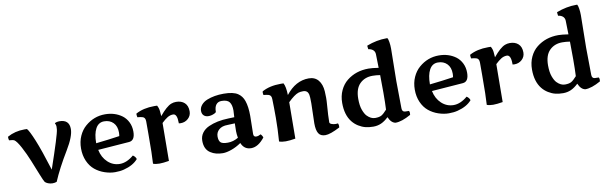

<svg xmlns="http://www.w3.org/2000/svg" viewBox="-59 -1250 5550 1758"><g transform="rotate(-10 2716.0 -370.5)"><path d="M478 -530.8Q569.8 -530.8 569.8 -442.9Q569.8 -375 498.5 -256.8Q406.7 -105 357.9 11.2Q340.3 18.1 318.8 18.1Q297.4 18.1 276.9 9.8Q256.3 1.5 248.8 -8.8Q241.2 -19 215.6 -83Q189.9 -147 161.9 -216.8Q133.8 -286.6 99.1 -351.6Q64.5 -416.5 41 -431.2Q33.2 -436 -5.9 -439Q-6.3 -442.9 -7.3 -447.5Q-8.3 -452.1 -8.8 -454.6Q-10.3 -464.8 -8.8 -473.1Q62 -512.7 149.9 -512.7Q166 -512.7 173.8 -512.2Q193.8 -491.2 233.9 -393.8Q273.9 -296.4 333 -106.9Q438 -412.1 442.9 -460.9Q444.3 -473.1 444.3 -488.5Q444.3 -503.9 435.1 -518.1Q435.1 -522.5 449.2 -526.6Q463.4 -530.8 478 -530.8Z M1086.4 -105Q1110.8 -88.9 1116.2 -66.9Q1071.3 -14.6 983.4 7.8Q947.8 17.1 901.1 17.1Q854.5 17.1 804.7 0.2Q754.9 -16.6 715.6 -48.8Q676.3 -81.1 653.3 -133.5Q630.4 -186 630.4 -250Q630.4 -314 653.8 -366Q677.2 -418 715.8 -451.2Q796.4 -521 900.4 -521Q991.7 -521 1058.6 -471.7Q1090.8 -447.3 1110.1 -408.4Q1129.4 -369.6 1129.4 -320.8Q1129.4 -237.3 1074.2 -232.9L783.2 -210.9Q797.9 -138.7 845.7 -94.2Q893.6 -49.8 957.5 -49.8Q1021.5 -49.8 1086.4 -105ZM775.4 -273.9Q897 -287.1 995.1 -301.8Q998 -319.3 998 -335.4Q998 -393.6 965.8 -426.3Q933.6 -459 881.3 -459Q829.1 -459 802.2 -409.9Q775.4 -360.8 775.4 -273.9Z M1552.2 -327.6Q1552.2 -411.1 1514.2 -411.1Q1486.3 -411.1 1460.9 -395.3Q1435.5 -379.4 1406.2 -351.1Q1406.2 -302.2 1403.3 1Q1349.1 10.3 1314.7 10.3Q1280.3 10.3 1255.4 1Q1261.2 -80.1 1261.2 -276.9V-391.1Q1261.2 -428.2 1235.4 -435.1Q1217.8 -440.4 1188 -442.9Q1184.6 -457.5 1184.6 -465.1Q1184.6 -472.7 1185.1 -477.1Q1255.4 -516.6 1358.9 -516.6Q1376 -516.6 1384.3 -516.1Q1398.4 -491.7 1401.1 -465.3Q1403.8 -439 1405.3 -415Q1470.7 -494.6 1515.6 -511.7Q1537.1 -520 1561 -520Q1609.9 -520 1639.4 -492.9Q1668.9 -465.8 1668.9 -413.6Q1668.9 -373.5 1639.6 -346.7Q1610.8 -320.3 1569.8 -320.3Q1561 -320.3 1552.2 -321.8Z M2208 -275.9 2205.1 -111.8Q2205.1 -109.4 2205.1 -106.9Q2205.1 -80.1 2230.5 -80.1Q2250 -80.1 2272 -92.8Q2278.8 -86.9 2284.9 -76.4Q2291 -65.9 2292 -60.1Q2231.4 17.1 2166.3 17.1Q2101.1 17.1 2075.2 -46.9Q2030.3 -15.6 1983.6 0.7Q1937 17.1 1903.6 17.1Q1870.1 17.1 1841.6 9.8Q1813 2.4 1788.6 -13.7Q1735.8 -47.9 1735.8 -126.5Q1735.8 -168.5 1759 -200Q1782.2 -231.4 1822.3 -249.5Q1898.9 -284.2 2005.4 -287.1L2062 -289.1Q2065.4 -328.6 2065.4 -351.6Q2065.4 -403.3 2045.7 -429.7Q2025.9 -456.1 1972.2 -456.1Q1939.9 -456.1 1922.1 -433.6Q1904.3 -411.1 1904.3 -367.2Q1904.3 -361.3 1887.7 -353Q1859.9 -339.8 1832.3 -339.8Q1804.7 -339.8 1788.3 -355.5Q1772 -371.1 1772 -399.4Q1772 -427.7 1792.5 -452.6Q1813 -477.5 1847.2 -491.2Q1915 -518.1 2002 -518.1Q2092.8 -518.1 2134.8 -489.3Q2172.9 -463.9 2189 -416.5Q2208 -361.3 2208 -275.9ZM2062 -98.1Q2055.7 -133.8 2055.7 -159.9Q2055.7 -186 2057.1 -232.9L1989.3 -230Q1937 -230 1908.7 -204.6Q1880.4 -179.2 1880.4 -141.1Q1880.4 -103 1897 -86.4Q1913.6 -69.8 1964.1 -69.8Q2014.6 -69.8 2062 -98.1Z M2773.9 -106 2778.8 -292Q2778.8 -355.5 2774.7 -372.1Q2770.5 -388.7 2764.2 -397Q2750.5 -414.1 2724.1 -414.1Q2697.8 -414.1 2679.2 -408.2Q2641.1 -395.5 2581.5 -336.9Q2581.5 -273.4 2578.6 1Q2524.4 10.3 2488.3 10.3Q2452.1 10.3 2427.2 1Q2436 -117.7 2436 -218Q2436 -318.4 2433.6 -391.1Q2433.6 -428.2 2407.2 -435.1Q2390.6 -440.4 2360.4 -442.9Q2357.4 -455.6 2357.4 -463.1Q2357.4 -470.7 2359.4 -477.1Q2429.7 -516.6 2534.2 -516.6Q2551.3 -516.6 2559.6 -516.1Q2578.6 -483.4 2580.6 -403.8Q2671.9 -521 2794.4 -521Q2851.1 -521 2883.1 -482.7Q2915 -444.3 2919.4 -378.9Q2921.4 -349.1 2921.4 -319.3Q2921.4 -289.6 2918.5 -254.9Q2910.2 -149.4 2910.2 -93.3Q2910.2 -80.6 2928.2 -73.7Q2946.3 -66.9 2963.6 -66.9Q2981 -66.9 2987.3 -68.8Q2993.2 -55.7 2993.2 -44.7Q2993.2 -33.7 2992.2 -29.8Q2900.9 17.6 2856 17.6Q2811 17.6 2792.5 -12.9Q2773.9 -43.5 2773.9 -106Z M3585 -657.7 3580.6 -356.9Q3580.6 -252.9 3583.5 -104Q3583.5 -71.3 3610.4 -68.8Q3616.2 -68.4 3628.4 -68.4Q3640.6 -68.4 3647.5 -67.9Q3652.8 -58.6 3652.8 -48.3Q3652.8 -38.1 3651.4 -30.8Q3566.4 17.1 3508.3 17.1Q3467.8 10.7 3443.4 -45.9Q3408.7 -12.7 3375 2.2Q3341.3 17.1 3301.8 17.1Q3262.2 17.1 3229.7 9Q3197.3 1 3165.5 -18.6Q3133.8 -38.1 3110.4 -67.4Q3057.6 -133.3 3057.6 -245.1Q3057.6 -310.1 3082 -362.3Q3106.4 -414.6 3147.5 -447.3Q3231.4 -514.2 3349.1 -514.2Q3382.8 -514.2 3442.4 -504.9L3439.5 -633.8Q3438 -658.2 3421.1 -672.4Q3404.3 -686.5 3378.4 -689Q3375 -712.9 3375 -716.1Q3375 -719.2 3375.5 -723.1Q3467.8 -758.8 3559.6 -758.8Q3564 -758.8 3568.4 -758.8Q3575.2 -749.5 3580.1 -720.2Q3585 -690.9 3585 -657.7ZM3373.5 -442.9Q3301.3 -442.9 3255.1 -397Q3209 -351.1 3209 -257.8Q3209 -193.8 3223.9 -153.6Q3238.8 -113.3 3256.8 -94.7Q3292.5 -58.1 3331.5 -58.1Q3370.6 -58.1 3391.1 -69.8Q3411.6 -81.5 3442.4 -116.2Q3445.8 -180.7 3445.8 -273.2Q3445.8 -365.7 3444.3 -437Q3408.2 -442.9 3373.5 -442.9Z M4189.5 -105Q4213.9 -88.9 4219.2 -66.9Q4174.3 -14.6 4086.4 7.8Q4050.8 17.1 4004.2 17.1Q3957.5 17.1 3907.7 0.2Q3857.9 -16.6 3818.6 -48.8Q3779.3 -81.1 3756.3 -133.5Q3733.4 -186 3733.4 -250Q3733.4 -314 3756.8 -366Q3780.3 -418 3818.8 -451.2Q3899.4 -521 4003.4 -521Q4094.7 -521 4161.6 -471.7Q4193.8 -447.3 4213.1 -408.4Q4232.4 -369.6 4232.4 -320.8Q4232.4 -237.3 4177.2 -232.9L3886.2 -210.9Q3900.9 -138.7 3948.7 -94.2Q3996.6 -49.8 4060.5 -49.8Q4124.5 -49.8 4189.5 -105ZM3878.4 -273.9Q4000 -287.1 4098.1 -301.8Q4101.1 -319.3 4101.1 -335.4Q4101.1 -393.6 4068.8 -426.3Q4036.6 -459 3984.4 -459Q3932.1 -459 3905.3 -409.9Q3878.4 -360.8 3878.4 -273.9Z M4655.3 -327.6Q4655.3 -411.1 4617.2 -411.1Q4589.4 -411.1 4564 -395.3Q4538.6 -379.4 4509.3 -351.1Q4509.3 -302.2 4506.3 1Q4452.1 10.3 4417.7 10.3Q4383.3 10.3 4358.4 1Q4364.3 -80.1 4364.3 -276.9V-391.1Q4364.3 -428.2 4338.4 -435.1Q4320.8 -440.4 4291 -442.9Q4287.6 -457.5 4287.6 -465.1Q4287.6 -472.7 4288.1 -477.1Q4358.4 -516.6 4461.9 -516.6Q4479 -516.6 4487.3 -516.1Q4501.5 -491.7 4504.2 -465.3Q4506.8 -439 4508.3 -415Q4573.7 -494.6 4618.7 -511.7Q4640.1 -520 4664.1 -520Q4712.9 -520 4742.4 -492.9Q4772 -465.8 4772 -413.6Q4772 -373.5 4742.7 -346.7Q4713.9 -320.3 4672.9 -320.3Q4664.1 -320.3 4655.3 -321.8Z M5349.6 -657.7 5345.2 -356.9Q5345.2 -252.9 5348.1 -104Q5348.1 -71.3 5375 -68.8Q5380.9 -68.4 5393.1 -68.4Q5405.3 -68.4 5412.1 -67.9Q5417.5 -58.6 5417.5 -48.3Q5417.5 -38.1 5416 -30.8Q5331.1 17.1 5272.9 17.1Q5232.4 10.7 5208 -45.9Q5173.3 -12.7 5139.6 2.2Q5106 17.1 5066.4 17.1Q5026.9 17.1 4994.4 9Q4961.9 1 4930.2 -18.6Q4898.4 -38.1 4875 -67.4Q4822.3 -133.3 4822.3 -245.1Q4822.3 -310.1 4846.7 -362.3Q4871.1 -414.6 4912.1 -447.3Q4996.1 -514.2 5113.8 -514.2Q5147.5 -514.2 5207 -504.9L5204.1 -633.8Q5202.6 -658.2 5185.8 -672.4Q5168.9 -686.5 5143.1 -689Q5139.6 -712.9 5139.6 -716.1Q5139.6 -719.2 5140.1 -723.1Q5232.4 -758.8 5324.2 -758.8Q5328.6 -758.8 5333 -758.8Q5339.8 -749.5 5344.7 -720.2Q5349.6 -690.9 5349.6 -657.7ZM5138.2 -442.9Q5065.9 -442.9 5019.8 -397Q4973.6 -351.1 4973.6 -257.8Q4973.6 -193.8 4988.5 -153.6Q5003.4 -113.3 5021.5 -94.7Q5057.1 -58.1 5096.2 -58.1Q5135.3 -58.1 5155.8 -69.8Q5176.3 -81.5 5207 -116.2Q5210.4 -180.7 5210.4 -273.2Q5210.4 -365.7 5209 -437Q5172.9 -442.9 5138.2 -442.9Z"/></g></svg>

Font: Marko One
Style: Regular
Weight: 400
Designer: Zhenya Spizhovyi
Foundry: Cyreal
Version: Version 1.003